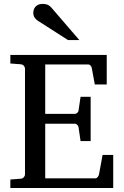

<svg xmlns="http://www.w3.org/2000/svg" viewBox="-20 -948 623 968"><path d="M32.2 0V-43L84 -46.9Q94.7 -47.9 100.3 -54.7Q106 -61.5 106 -68.8V-602.1Q106 -609.4 100.3 -616.2Q94.7 -623 84 -624L32.2 -627.9V-670.9H518.1V-522H458L442.9 -604Q441.9 -611.3 436.8 -617.2Q431.6 -623 424.8 -623H208V-374H357.9Q364.7 -374 370.4 -379.9Q376 -385.7 376 -391.1L386.2 -460H437V-236.8H386.2L376 -306.2Q376 -311.5 370.1 -317.9Q364.3 -324.2 357.9 -324.2H208V-48.8H460.9Q467.3 -48.8 472.7 -55.7Q478 -62.5 479 -67.9L497.1 -167H550.8V0ZM322.8 -746.1 170.9 -843.3Q160.2 -850.1 154.1 -859.9Q147.9 -869.6 147.9 -883.3Q147.9 -891.1 150.4 -899.2Q152.8 -907.2 158.2 -913.6Q163.6 -919.9 172.4 -924.1Q181.2 -928.2 193.8 -928.2Q204.6 -928.2 211.9 -926.5Q219.2 -924.8 225.1 -921.4Q231 -918 235.8 -912.8Q240.7 -907.7 246.1 -901.4L379.9 -746.1Z"/></svg>

Font: Charis SIL Eur
Style: Regular
Weight: 400
Foundry: SIL International
Version: Version 5.000